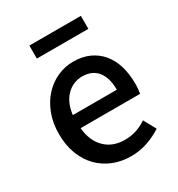

<svg xmlns="http://www.w3.org/2000/svg" viewBox="-180 -867 925 998"><g transform="rotate(-30 282.5 -368.5)"><path d="M316 13Q260 13 211 -6.5Q162 -26 126 -62.5Q90 -99 69 -152.5Q48 -206 48 -274Q48 -341 69 -395Q90 -449 125 -486.5Q160 -524 205.5 -544Q251 -564 299 -564Q354 -564 395.5 -545Q437 -526 465.5 -492Q494 -458 508.5 -410Q523 -362 523 -303Q523 -286 521.5 -270.5Q520 -255 518 -245H161Q168 -166 213.5 -121.5Q259 -77 331 -77Q368 -77 400 -87.5Q432 -98 462 -118L502 -45Q464 -20 417 -3.5Q370 13 316 13ZM424 -324Q424 -396 392.5 -435Q361 -474 301 -474Q275 -474 251 -464Q227 -454 208 -435Q189 -416 176.5 -388Q164 -360 160 -324ZM145 -750H454V-672H145Z"/></g></svg>

Font: Kinto Sans Med
Style: Regular
Weight: 500
Designer: Authors: Ryoko NISHIZUKA  (kana & ideographs); Paul D. Hunt (Latin, Greek & Cyrillic); Wenlong ZHANG  (bopomofo); Sandol
Foundry: Adobe Systems Incorporated, ookami Inc.
Version: Version 0.001